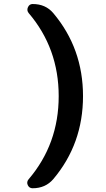

<svg xmlns="http://www.w3.org/2000/svg" viewBox="-20 -790 540 979"><path d="M146.5 -769.5Q212.9 -769.5 252 -722.7Q403.3 -543 403.3 -299.8Q403.3 -56.6 252 123Q211.9 169.9 146.5 169.9Q128.9 169.9 121.6 153.8Q114.3 137.7 126 124Q279.3 -55.7 279.3 -299.8Q279.3 -543.9 126 -723.6Q115.2 -737.3 122.6 -753.4Q129.9 -769.5 146.5 -769.5Z"/></svg>

Font: Rounded-X Mgen+ 1mn bold
Style: Bold
Weight: 700
Designer: [Source Han Sans]
Ryoko NISHIZUKA  (kana & ideographs); Paul D. Hunt (Latin, Greek & Cyrillic); Wenlong ZHANG  (bopomofo
Version: Version 1.059.20150602